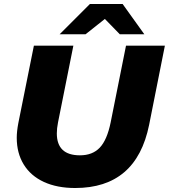

<svg xmlns="http://www.w3.org/2000/svg" viewBox="-20 -929 847 963"><path d="M64 -238Q64 -270 72 -312L150 -700H348L271 -315Q265 -285 265 -260Q265 -150 381 -150Q444 -150 480.5 -188.5Q517 -227 535 -315L612 -700H807L728 -303Q664 14 357 14Q266 14 200 -16.5Q134 -47 99 -104Q64 -161 64 -238ZM581 -757 506 -834 409 -757H279L431 -909H595L704 -757Z"/></svg>

Font: Idrija
Style: Italic
Weight: 800
Italic angle: -11.3°
Designer: Julieta Ulanovsky
Foundry: Julieta Ulanovsky
Version: Version 7.200